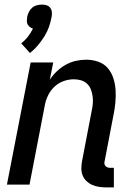

<svg xmlns="http://www.w3.org/2000/svg" viewBox="-20 -801 590 833"><path d="M474 12H440Q424 12 408.5 9.5Q393 7 379.5 1Q366 -5 355 -15.5Q344 -26 338.5 -40Q333 -54 333 -70Q333 -86 336 -102L377 -316Q381 -333 382.5 -349.5Q384 -366 382 -382Q380 -398 374.5 -412.5Q369 -427 358 -437.5Q347 -448 332 -452.5Q317 -457 300 -457Q279 -457 257 -449.5Q235 -442 217.5 -426Q200 -410 189.5 -389Q179 -368 175 -347L108 0H10L113 -530H211L196 -455Q209 -475 227 -492Q245 -509 266 -520.5Q287 -532 309.5 -537Q332 -542 354 -542Q382 -542 407 -533Q432 -524 448 -505Q464 -486 472 -461Q480 -436 481.5 -409.5Q483 -383 480.5 -355.5Q478 -328 472 -300L434 -102Q432 -96 433 -90.5Q434 -85 437.5 -81Q441 -77 446 -75Q451 -73 457 -73H474ZM110 -571 72 -613Q89 -626 101.5 -642.5Q114 -659 123 -677Q116 -679 110 -683.5Q104 -688 100 -695Q96 -702 96.5 -710.5Q97 -719 98 -728Q100 -738 105 -748.5Q110 -759 119 -767Q128 -775 139.5 -778Q151 -781 162 -781Q173 -781 182.5 -778Q192 -775 198 -767Q204 -759 205 -748.5Q206 -738 204 -728Q200 -706 192.5 -684.5Q185 -663 172.5 -643Q160 -623 144.5 -604.5Q129 -586 110 -571Z"/></svg>

Font: Lode Dark
Style: Bold Italic
Weight: 700
Italic angle: -11°
Monospace: yes
Designer: Belleve Invis
Foundry: Belleve Invis
Version: Version 29.2.0; ttfautohint (v1.8.3)